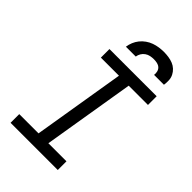

<svg xmlns="http://www.w3.org/2000/svg" viewBox="-278 -1056 1156 1156"><g transform="rotate(45 300.0 -477.5)"><path d="M50 0V-74H214L311 -662H157V-735H559V-661H395L298 -74H452V0ZM217 -815Q220 -836 228 -855.5Q236 -875 249.5 -892Q263 -909 281.5 -922Q300 -935 320 -942Q340 -949 360.5 -952Q381 -955 402 -955Q422 -955 442 -952Q462 -949 479.5 -942Q497 -935 511 -922Q525 -909 533.5 -892Q542 -875 543 -855Q544 -835 541 -815H457Q459 -829 455.5 -843Q452 -857 442 -866Q432 -875 418 -878Q404 -881 390 -881Q375 -881 360 -878Q345 -875 332 -866Q319 -857 311 -843.5Q303 -830 301 -815Z"/></g></svg>

Font: Iosevka Slab Extended
Style: Italic
Weight: 400
Width: 7
Italic angle: -9°
Monospace: yes
Designer: Belleve Invis
Foundry: Belleve Invis
Version: Version 11.1.0; ttfautohint (v1.8.3)